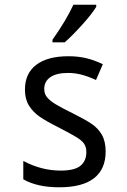

<svg xmlns="http://www.w3.org/2000/svg" viewBox="-20 -786 540 816"><path d="M79 -24V-102Q156 -61 238 -61Q297 -61 322 -81.5Q347 -102 347 -140Q347 -161 337.5 -175Q328 -189 305 -203Q282 -217 228 -245Q176 -271 148 -290.5Q120 -310 103 -337.5Q86 -365 86 -405Q86 -474 134 -510.5Q182 -547 271 -547Q311 -547 345.5 -539Q380 -531 417 -513L388 -446Q353 -462 325 -469Q297 -476 269 -476Q220 -476 194 -458Q168 -440 168 -408Q168 -387 180 -372.5Q192 -358 215.5 -343.5Q239 -329 292 -303Q342 -278 369.5 -259.5Q397 -241 413 -213Q429 -185 429 -142Q429 -67 379.5 -28.5Q330 10 232 10Q138 10 79 -24ZM203 -617Q261 -699 292 -766H389V-757Q371 -727 329.5 -681Q288 -635 255 -606H203Z"/></svg>

Font: Noto Sans Mono UI Cond
Style: Regular
Weight: 400
Width: 3
Monospace: yes
Designer: Monotype Design team
Foundry: Monotype Imaging Inc.
Version: Version 1.000